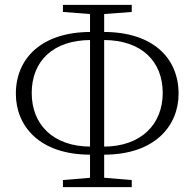

<svg xmlns="http://www.w3.org/2000/svg" viewBox="-20 -755 797 787"><path d="M350 -121H376V-154H353C196 -154 110 -246 110 -374C110 -503 196 -591 353 -591H376V-624H352C152 -624 45 -517 45 -371C45 -239 141 -121 350 -121ZM381 -121H406C616 -121 712 -240 712 -371C712 -516 608 -624 405 -624H381V-591H404C561 -591 647 -503 647 -374C647 -247 560 -154 404 -154H381ZM238 12H520V-17L388 -28H370L238 -17ZM370 -696H389L520 -706V-735H238V-706ZM349 12H407V-735H349Z"/></svg>

Font: Source Han Serif CN VF
Style: Regular
Weight: 250
Designer: Ryoko NISHIZUKA 西塚涼子 (kana & ideographs); Frank Grießhammer (Latin, Greek & Cyrillic); Wenlong ZHANG 张文龙 (bopomofo); San
Foundry: Adobe
Version: Version 2.002;hotconv 1.1.0;makeotfexe 2.6.0